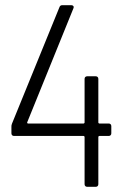

<svg xmlns="http://www.w3.org/2000/svg" viewBox="-20 -720 477 740"><path d="M399 -244H363C361 -244 359 -246 359 -248V-416C359 -422 355 -426 349 -426H316C310 -426 306 -422 306 -416V-248C306 -246 304 -244 302 -244H88C85 -244 84 -247 85 -249L263 -688C266 -695 262 -700 255 -700H220C215 -700 211 -698 209 -692L26 -243C24 -238 24 -235 24 -231V-206C24 -200 28 -196 34 -196H302C304 -196 306 -194 306 -192V-10C306 -4 310 0 316 0H349C355 0 359 -4 359 -10V-192C359 -194 361 -196 363 -196H399C405 -196 409 -200 409 -206V-234C409 -240 405 -244 399 -244Z"/></svg>

Font: Barlow Semi Condensed Light
Style: Regular
Weight: 300
Width: 4
Designer: Jeremy Tribby
Foundry: Tribby Type
Version: Version 1.422;hotconv 1.0.109;makeotfexe 2.5.65596